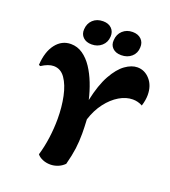

<svg xmlns="http://www.w3.org/2000/svg" viewBox="-162 -1033 1025 1155"><g transform="rotate(20 351.0 -455.5)"><path d="M294 4Q266 4 243 -6Q220 -16 209 -31Q225 -84 233.5 -146Q242 -208 242 -269Q242 -345 228 -411.5Q214 -478 185.5 -519Q157 -560 112 -560Q78 -560 35 -532L25 -536Q30 -622 68 -671Q106 -720 164 -720Q206 -720 240.5 -696Q275 -672 301.5 -632Q328 -592 347.5 -542Q367 -492 379 -440Q401 -543 436 -605.5Q471 -668 511 -696.5Q551 -725 588 -725Q635 -725 668.5 -687Q702 -649 702 -589Q702 -556 690 -518Q661 -534 628 -534Q585 -534 542 -508.5Q499 -483 463.5 -436.5Q428 -390 408 -327Q411 -275 411 -237Q411 -185 405 -139.5Q399 -94 383 -33Q364 -14 340.5 -5Q317 4 294 4ZM469 -760Q434 -760 414 -779.5Q394 -799 397 -830Q399 -868 424.5 -891.5Q450 -915 488 -915Q523 -915 543.5 -895Q564 -875 562 -843Q561 -806 535 -783Q509 -760 469 -760ZM280 -760Q245 -760 225 -779.5Q205 -799 207 -830Q209 -868 234 -891.5Q259 -915 299 -915Q334 -915 354 -895Q374 -875 372 -843Q370 -806 344 -783Q318 -760 280 -760Z"/></g></svg>

Font: Agbalumo
Style: Regular
Weight: 400
Designer: Raphael Alegbeleye
Foundry: Sorkin Type Co.
Version: Version 1.000; ttfautohint (v1.8.4)